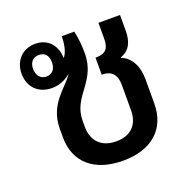

<svg xmlns="http://www.w3.org/2000/svg" viewBox="-106 -669 787 786"><g transform="rotate(-20 287.0 -275.5)"><path d="M302 11C427 11 501 -55 501 -166V-271C501 -325 481 -370 437 -388V-390C478 -404 493 -439 493 -486V-554H399V-492C399 -451 393 -424 339 -424V-350C382 -350 402 -327 402 -283V-172C402 -116 372 -73 302 -73C234 -73 201 -116 201 -172V-199C201 -307 304 -331 304 -456C304 -491 301 -520 294 -554H239C239 -519 232 -485 216 -467C216 -516 186 -562 126 -562C68 -562 32 -520 32 -466C32 -406 72 -368 130 -368C162 -368 192 -381 214 -401C181 -350 102 -309 102 -200V-163C102 -54 177 11 302 11ZM124 -420C99 -420 83 -439 83 -468C83 -497 99 -514 124 -514C150 -514 165 -497 165 -468C165 -438 150 -420 124 -420Z"/></g></svg>

Font: Noto Sans Thai Looped SemiCondensed Medium
Style: Regular
Weight: 500
Width: 4
Designer: Sasikarn Vongin, Ben Mitchell
Foundry: The Fontpad Ltd
Version: Version 1.001